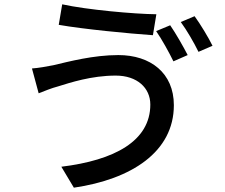

<svg xmlns="http://www.w3.org/2000/svg" viewBox="-20 -793 1040 889"><path d="M676 -309C676 -140 510 -51 264 -21L322 76C589 37 785 -90 785 -306C785 -455 677 -538 528 -538C412 -538 299 -508 227 -491C196 -485 158 -478 128 -476L159 -361C185 -371 218 -385 249 -393C304 -410 403 -443 516 -443C615 -443 676 -386 676 -309ZM252 -678C366 -658 574 -638 688 -630L704 -727C602 -728 381 -748 268 -773ZM703 -649C730 -610 763 -550 783 -509L849 -538C829 -577 793 -640 768 -676ZM817 -691C845 -653 878 -596 899 -553L964 -581C946 -618 908 -681 881 -718Z"/></svg>

Font: コーポレート・ロゴ ver3 Medium
Style: Regular
Weight: 500
Designer: [KANA_main] LOGOTYPE.JP [Source Han Sans] Ryoko NISHIZUKA 西塚涼子 (kana, bopomofo & ideographs); Paul D. Hunt (Latin, Greek
Version: Version 12.001;FEAKit 1.0